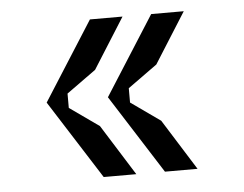

<svg xmlns="http://www.w3.org/2000/svg" viewBox="-40 -537 679 534"><g transform="rotate(-5 300.0 -270.0)"><path d="M229 -490 89 -270 229 -50H320L231 -192L149 -250V-290L231 -349L320 -490ZM400 -490 260 -270 400 -50H491L402 -192L320 -250V-290L402 -349L491 -490Z"/></g></svg>

Font: Fliege Mono Light
Style: Regular
Weight: 300
Version: Version 0.020;Glyphs 3.3 (3306)